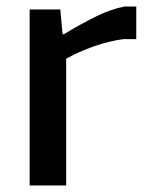

<svg xmlns="http://www.w3.org/2000/svg" viewBox="-20 -569 450 589"><path d="M71 -540H165L172 -464H176Q227 -495 273.5 -518Q320 -541 362 -549H398V-449H359Q314 -443 268.5 -427Q223 -411 183 -389V0H71Z"/></svg>

Font: EncodeSans
Style: Medium
Weight: 500
Designer: Pablo Impallari, Andres Torresi
Foundry: Pablo Impallari, Andres Torresi
Version: Version 1.000; ttfautohint (v1.4.1)